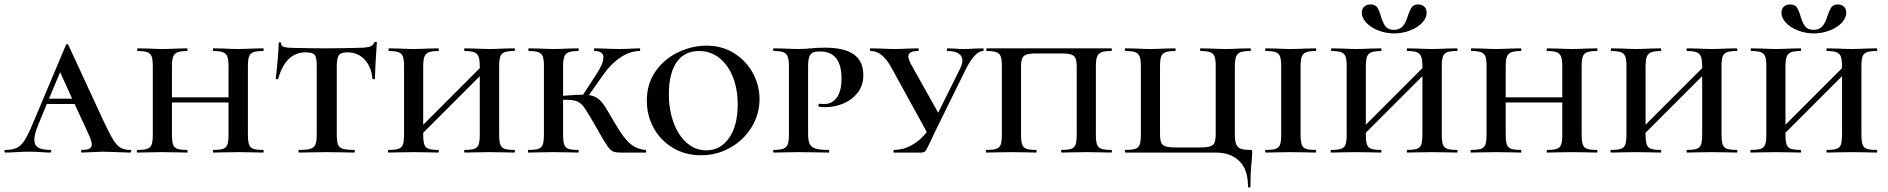

<svg xmlns="http://www.w3.org/2000/svg" viewBox="-28 -685 8477 862"><path d="M556 0Q538 0 496 -2Q454 -4 434 -4Q418 -4 386 -2Q354 0 340 0Q336 0 336 -6Q336 -12 340 -12Q364 -12 374 -18Q384 -24 384 -36Q384 -52 369 -84L307 -218H182L143 -123Q126 -81 126 -58Q126 -33 143.5 -22.5Q161 -12 197 -12Q202 -12 202 -6Q202 0 197 0Q183 0 157 -2Q129 -4 105 -4Q80 -4 46 -2Q16 0 -3 0Q-8 0 -8 -6Q-8 -12 -3 -12Q28 -12 47 -21Q66 -30 82 -54.5Q98 -79 120 -132L268 -483Q270 -487 274 -487Q278 -487 279 -483L439 -137Q465 -82 481 -56.5Q497 -31 513.5 -21.5Q530 -12 556 -12Q561 -12 561 -6Q561 0 556 0ZM296 -242 242 -361 192 -242Z M1153 0Q1123 0 1106 -1L1042 -2L977 -1Q960 0 930 0Q928 0 928 -6Q928 -12 930 -12Q960 -12 974 -17Q988 -22 993 -36.5Q998 -51 998 -81V-225H744V-81Q744 -51 749 -36.5Q754 -22 768 -17Q782 -12 812 -12Q814 -12 814 -6Q814 0 812 0Q782 0 766 -1L700 -2L638 -1Q620 0 589 0Q586 0 586 -6Q586 -12 589 -12Q619 -12 633.5 -17Q648 -22 653 -36.5Q658 -51 658 -81V-387Q658 -417 653 -431Q648 -445 633.5 -450.5Q619 -456 590 -456Q588 -456 588 -462Q588 -468 590 -468L638 -467Q678 -465 700 -465Q725 -465 767 -467L812 -468Q814 -468 814 -462Q814 -456 812 -456Q783 -456 768.5 -450Q754 -444 749 -429.5Q744 -415 744 -385V-248H998V-385Q998 -415 993 -429.5Q988 -444 974 -450Q960 -456 930 -456Q928 -456 928 -462Q928 -468 930 -468L977 -467Q1017 -465 1042 -465Q1066 -465 1106 -467L1153 -468Q1156 -468 1156 -462Q1156 -456 1153 -456Q1123 -456 1109 -450.5Q1095 -445 1090 -431Q1085 -417 1085 -387V-81Q1085 -51 1090 -36.5Q1095 -22 1109 -17Q1123 -12 1153 -12Q1156 -12 1156 -6Q1156 0 1153 0Z M1221 -332Q1220 -329 1215 -329Q1210 -329 1210 -332Q1214 -364 1218.5 -414Q1223 -464 1223 -490Q1223 -495 1228.5 -495Q1234 -495 1234 -490Q1234 -477 1249 -473.5Q1264 -470 1287 -470Q1373 -468 1438 -468L1525 -469Q1542 -470 1571 -470Q1609 -470 1628 -474.5Q1647 -479 1652 -494Q1653 -497 1658.5 -497Q1664 -497 1664 -494Q1661 -457 1658.5 -410.5Q1656 -364 1655 -332Q1655 -329 1649.5 -329Q1644 -329 1644 -332Q1639 -386 1608.5 -418Q1578 -450 1533 -450Q1503 -450 1493.5 -437.5Q1484 -425 1484 -387V-81Q1484 -50 1489.5 -36Q1495 -22 1511 -17Q1527 -12 1562 -12Q1565 -12 1565 -6Q1565 0 1562 0Q1530 0 1511 -1L1438 -2L1367 -1Q1348 0 1315 0Q1312 0 1312 -6Q1312 -12 1315 -12Q1350 -12 1366 -17Q1382 -22 1388 -36.5Q1394 -51 1394 -81V-389Q1394 -427 1385 -438.5Q1376 -450 1344 -450Q1255 -450 1221 -332Z M2281 0Q2251 0 2234 -1L2170 -2L2105 -1Q2088 0 2058 0Q2056 0 2056 -6Q2056 -12 2058 -12Q2088 -12 2102 -17Q2116 -22 2121 -36.5Q2126 -51 2126 -81V-343L1872 -89V-81Q1872 -51 1877 -36.5Q1882 -22 1896 -17Q1910 -12 1940 -12Q1942 -12 1942 -6Q1942 0 1940 0Q1910 0 1894 -1L1828 -2L1766 -1Q1748 0 1717 0Q1714 0 1714 -6Q1714 -12 1717 -12Q1747 -12 1761.5 -17Q1776 -22 1781 -36.5Q1786 -51 1786 -81V-387Q1786 -417 1781 -431Q1776 -445 1761.5 -450.5Q1747 -456 1718 -456Q1716 -456 1716 -462Q1716 -468 1718 -468L1766 -467Q1806 -465 1828 -465Q1853 -465 1895 -467L1940 -468Q1942 -468 1942 -462Q1942 -456 1940 -456Q1911 -456 1896.5 -450Q1882 -444 1877 -429.5Q1872 -415 1872 -385V-125L2126 -379V-385Q2126 -415 2121 -429.5Q2116 -444 2102 -450Q2088 -456 2058 -456Q2056 -456 2056 -462Q2056 -468 2058 -468L2105 -467Q2145 -465 2170 -465Q2194 -465 2234 -467L2281 -468Q2284 -468 2284 -462Q2284 -456 2281 -456Q2251 -456 2237 -450.5Q2223 -445 2218 -431Q2213 -417 2213 -387V-81Q2213 -51 2218 -36.5Q2223 -22 2237 -17Q2251 -12 2281 -12Q2284 -12 2284 -6Q2284 0 2281 0Z M2871 0H2760Q2735 0 2723.5 -5.5Q2712 -11 2697.5 -31.5Q2683 -52 2652 -108Q2614 -175 2597 -199.5Q2580 -224 2560.5 -231Q2541 -238 2500 -237V-81Q2500 -51 2505 -36.5Q2510 -22 2524 -17Q2538 -12 2568 -12Q2570 -12 2570 -6Q2570 0 2568 0Q2538 0 2522 -1L2456 -2L2394 -1Q2376 0 2345 0Q2342 0 2342 -6Q2342 -12 2345 -12Q2375 -12 2389.5 -17Q2404 -22 2409 -36.5Q2414 -51 2414 -81V-387Q2414 -417 2409 -431Q2404 -445 2389.5 -450.5Q2375 -456 2346 -456Q2344 -456 2344 -462Q2344 -468 2346 -468L2394 -467Q2434 -465 2456 -465Q2481 -465 2523 -467L2568 -468Q2570 -468 2570 -462Q2570 -456 2568 -456Q2539 -456 2524.5 -450Q2510 -444 2505 -429.5Q2500 -415 2500 -385V-255Q2563 -260 2590 -260L2649 -351Q2681 -399 2681 -427Q2681 -456 2641 -456Q2639 -456 2639 -462Q2639 -468 2641 -468L2683 -467Q2723 -465 2756 -465Q2781 -465 2813 -467L2844 -468Q2846 -468 2846 -462Q2846 -456 2844 -456Q2801 -456 2757.5 -427Q2714 -398 2680 -349L2616 -258Q2640 -255 2656.5 -242.5Q2673 -230 2688.5 -206Q2704 -182 2735 -128Q2772 -64 2802.5 -39Q2833 -14 2871 -12Q2873 -12 2873 -6Q2873 0 2871 0Z M2876 -233Q2876 -310 2916 -366Q2956 -422 3018 -451Q3080 -480 3144 -480Q3215 -480 3269 -445.5Q3323 -411 3352.5 -356Q3382 -301 3382 -240Q3382 -173 3347 -115Q3312 -57 3251.5 -22.5Q3191 12 3119 12Q3048 12 2992.5 -21.5Q2937 -55 2906.5 -111Q2876 -167 2876 -233ZM3284 -217Q3284 -283 3263 -337.5Q3242 -392 3202.5 -424Q3163 -456 3110 -456Q3045 -456 3010 -406Q2975 -356 2975 -262Q2975 -191 2996.5 -133.5Q3018 -76 3056 -43Q3094 -10 3143 -10Q3206 -10 3245 -65Q3284 -120 3284 -217Z M3692 -12Q3695 -12 3695 -6Q3695 0 3692 0Q3655 0 3635 -1L3557 -2L3495 -1Q3477 0 3446 0Q3443 0 3443 -6Q3443 -12 3446 -12Q3475 -12 3489 -17.5Q3503 -23 3508.5 -37Q3514 -51 3514 -81V-387Q3514 -416 3508.5 -430.5Q3503 -445 3489 -450.5Q3475 -456 3446 -456Q3443 -456 3443 -462Q3443 -468 3446 -468L3493 -467Q3533 -465 3556 -465Q3583 -465 3613 -468Q3624 -469 3639.5 -470Q3655 -471 3676 -471Q3762 -471 3805 -441Q3848 -411 3848 -347Q3848 -302 3823 -269.5Q3798 -237 3759 -220.5Q3720 -204 3679 -204Q3659 -204 3649 -206Q3646 -208 3646 -212Q3646 -220 3653 -219L3673 -218Q3708 -218 3729 -247Q3750 -276 3750 -333Q3750 -454 3653 -454Q3633 -454 3622 -449.5Q3611 -445 3605.5 -430.5Q3600 -416 3600 -385V-85Q3600 -54 3607 -39Q3614 -24 3633 -18Q3652 -12 3692 -12Z M4386 -456Q4368 -456 4347.5 -434.5Q4327 -413 4307 -372L4174 -102Q4151 -53 4148 -47Q4133 -15 4127 -7.5Q4121 0 4107 0H3986Q3983 0 3983 -6Q3983 -12 3986 -12Q4027 -12 4065 -33Q4103 -54 4133 -92L3972 -385Q3950 -423 3928 -439.5Q3906 -456 3881 -456Q3878 -456 3878 -462Q3878 -468 3881 -468L3925 -467Q3963 -465 3989 -465Q4014 -465 4052 -467L4094 -468Q4097 -468 4097 -462Q4097 -456 4094 -456Q4050 -456 4050 -432Q4050 -419 4063 -395L4184 -179L4283 -378Q4293 -400 4293 -413Q4293 -433 4276 -444.5Q4259 -456 4225 -456Q4223 -456 4223 -462Q4223 -468 4225 -468L4254 -467Q4278 -465 4303 -465Q4322 -465 4348 -467L4386 -468Q4388 -468 4388 -462Q4388 -456 4386 -456Z M4401 -12Q4431 -12 4445.5 -17Q4460 -22 4465 -36.5Q4470 -51 4470 -81V-387Q4470 -417 4465 -431Q4460 -445 4445.5 -450.5Q4431 -456 4402 -456Q4400 -456 4400 -462Q4400 -468 4402 -468H4961Q4964 -468 4964 -462Q4964 -456 4961 -456Q4931 -456 4917 -450.5Q4903 -445 4897.5 -431Q4892 -417 4892 -387V-81Q4892 -51 4897 -36.5Q4902 -22 4916.5 -17Q4931 -12 4961 -12Q4964 -12 4964 -6Q4964 0 4961 0Q4931 0 4914 -1L4850 -2L4785 -1Q4768 0 4738 0Q4736 0 4736 -6Q4736 -12 4738 -12Q4768 -12 4782 -17Q4796 -22 4801 -36.5Q4806 -51 4806 -81V-385Q4806 -410 4801 -422.5Q4796 -435 4781.5 -440Q4767 -445 4738 -445H4624Q4595 -445 4580.5 -440Q4566 -435 4561 -422.5Q4556 -410 4556 -385V-81Q4556 -51 4561 -36.5Q4566 -22 4580 -17Q4594 -12 4624 -12Q4626 -12 4626 -6Q4626 0 4624 0Q4594 0 4578 -1L4512 -2L4450 -1Q4432 0 4401 0Q4398 0 4398 -6Q4398 -12 4401 -12Z M5431 0H5025Q5022 0 5022 -6Q5022 -12 5025 -12Q5055 -12 5069.5 -17Q5084 -22 5089 -36.5Q5094 -51 5094 -81V-387Q5094 -417 5088.5 -431Q5083 -445 5069 -450.5Q5055 -456 5025 -456Q5022 -456 5022 -462Q5022 -468 5025 -468L5074 -467Q5112 -465 5136 -465Q5162 -465 5202 -467L5248 -468Q5250 -468 5250 -462Q5250 -456 5248 -456Q5219 -456 5204.5 -450.5Q5190 -445 5185 -431Q5180 -417 5180 -387V-83Q5180 -58 5185 -45.5Q5190 -33 5204.5 -28Q5219 -23 5248 -23H5362Q5391 -23 5405.5 -28Q5420 -33 5425 -45.5Q5430 -58 5430 -83V-387Q5430 -417 5425 -431Q5420 -445 5405.5 -450.5Q5391 -456 5362 -456Q5360 -456 5360 -462Q5360 -468 5362 -468L5409 -467Q5449 -465 5474 -465Q5498 -465 5538 -467L5585 -468Q5588 -468 5588 -462Q5588 -456 5585 -456Q5555 -456 5541 -450.5Q5527 -445 5521.5 -431Q5516 -417 5516 -387V-81Q5516 -51 5522.5 -36.5Q5529 -22 5543 -17Q5557 -12 5583 -12Q5591 -12 5592.5 -10.5Q5594 -9 5594 0Q5594 8 5592 34Q5586 84 5586 152Q5586 157 5580.5 157Q5575 157 5575 152Q5575 76 5536 38Q5497 0 5431 0Z M5879 -12Q5881 -12 5881 -6Q5881 0 5879 0Q5850 0 5833 -1L5766 -2L5702 -1Q5685 0 5655 0Q5652 0 5652 -6Q5652 -12 5655 -12Q5686 -12 5700 -17Q5714 -22 5719 -36.5Q5724 -51 5724 -81V-387Q5724 -417 5719 -431Q5714 -445 5699.5 -450.5Q5685 -456 5655 -456Q5652 -456 5652 -462Q5652 -468 5655 -468L5702 -467Q5742 -465 5766 -465Q5793 -465 5835 -467L5879 -468Q5881 -468 5881 -462Q5881 -456 5879 -456Q5849 -456 5835 -450Q5821 -444 5816 -429.5Q5811 -415 5811 -385V-81Q5811 -51 5816 -36.5Q5821 -22 5835 -17Q5849 -12 5879 -12Z M6513 0Q6483 0 6466 -1L6402 -2L6337 -1Q6320 0 6290 0Q6288 0 6288 -6Q6288 -12 6290 -12Q6320 -12 6334 -17Q6348 -22 6353 -36.5Q6358 -51 6358 -81V-343L6104 -89V-81Q6104 -51 6109 -36.5Q6114 -22 6128 -17Q6142 -12 6172 -12Q6174 -12 6174 -6Q6174 0 6172 0Q6142 0 6126 -1L6060 -2L5998 -1Q5980 0 5949 0Q5946 0 5946 -6Q5946 -12 5949 -12Q5979 -12 5993.5 -17Q6008 -22 6013 -36.5Q6018 -51 6018 -81V-387Q6018 -417 6013 -431Q6008 -445 5993.5 -450.5Q5979 -456 5950 -456Q5948 -456 5948 -462Q5948 -468 5950 -468L5998 -467Q6038 -465 6060 -465Q6085 -465 6127 -467L6172 -468Q6174 -468 6174 -462Q6174 -456 6172 -456Q6143 -456 6128.5 -450Q6114 -444 6109 -429.5Q6104 -415 6104 -385V-125L6358 -379V-385Q6358 -415 6353 -429.5Q6348 -444 6334 -450Q6320 -456 6290 -456Q6288 -456 6288 -462Q6288 -468 6290 -468L6337 -467Q6377 -465 6402 -465Q6426 -465 6466 -467L6513 -468Q6516 -468 6516 -462Q6516 -456 6513 -456Q6483 -456 6469 -450.5Q6455 -445 6450 -431Q6445 -417 6445 -387V-81Q6445 -51 6450 -36.5Q6455 -22 6469 -17Q6483 -12 6513 -12Q6516 -12 6516 -6Q6516 0 6513 0ZM6292 -612Q6301 -639 6310 -652Q6319 -665 6338 -665Q6356 -665 6366.5 -655Q6377 -645 6377 -628Q6377 -604 6356.5 -582.5Q6336 -561 6302 -548Q6268 -535 6231 -535Q6194 -535 6160.5 -548Q6127 -561 6106.5 -582.5Q6086 -604 6086 -628Q6086 -645 6096.5 -655Q6107 -665 6125 -665Q6146 -665 6155 -652Q6164 -639 6172 -611Q6180 -583 6192 -567Q6204 -551 6230 -551Q6256 -551 6270 -567.5Q6284 -584 6292 -612Z M7141 0Q7111 0 7094 -1L7030 -2L6965 -1Q6948 0 6918 0Q6916 0 6916 -6Q6916 -12 6918 -12Q6948 -12 6962 -17Q6976 -22 6981 -36.5Q6986 -51 6986 -81V-225H6732V-81Q6732 -51 6737 -36.5Q6742 -22 6756 -17Q6770 -12 6800 -12Q6802 -12 6802 -6Q6802 0 6800 0Q6770 0 6754 -1L6688 -2L6626 -1Q6608 0 6577 0Q6574 0 6574 -6Q6574 -12 6577 -12Q6607 -12 6621.5 -17Q6636 -22 6641 -36.5Q6646 -51 6646 -81V-387Q6646 -417 6641 -431Q6636 -445 6621.5 -450.5Q6607 -456 6578 -456Q6576 -456 6576 -462Q6576 -468 6578 -468L6626 -467Q6666 -465 6688 -465Q6713 -465 6755 -467L6800 -468Q6802 -468 6802 -462Q6802 -456 6800 -456Q6771 -456 6756.5 -450Q6742 -444 6737 -429.5Q6732 -415 6732 -385V-248H6986V-385Q6986 -415 6981 -429.5Q6976 -444 6962 -450Q6948 -456 6918 -456Q6916 -456 6916 -462Q6916 -468 6918 -468L6965 -467Q7005 -465 7030 -465Q7054 -465 7094 -467L7141 -468Q7144 -468 7144 -462Q7144 -456 7141 -456Q7111 -456 7097 -450.5Q7083 -445 7078 -431Q7073 -417 7073 -387V-81Q7073 -51 7078 -36.5Q7083 -22 7097 -17Q7111 -12 7141 -12Q7144 -12 7144 -6Q7144 0 7141 0Z M7769 0Q7739 0 7722 -1L7658 -2L7593 -1Q7576 0 7546 0Q7544 0 7544 -6Q7544 -12 7546 -12Q7576 -12 7590 -17Q7604 -22 7609 -36.5Q7614 -51 7614 -81V-343L7360 -89V-81Q7360 -51 7365 -36.5Q7370 -22 7384 -17Q7398 -12 7428 -12Q7430 -12 7430 -6Q7430 0 7428 0Q7398 0 7382 -1L7316 -2L7254 -1Q7236 0 7205 0Q7202 0 7202 -6Q7202 -12 7205 -12Q7235 -12 7249.5 -17Q7264 -22 7269 -36.5Q7274 -51 7274 -81V-387Q7274 -417 7269 -431Q7264 -445 7249.5 -450.5Q7235 -456 7206 -456Q7204 -456 7204 -462Q7204 -468 7206 -468L7254 -467Q7294 -465 7316 -465Q7341 -465 7383 -467L7428 -468Q7430 -468 7430 -462Q7430 -456 7428 -456Q7399 -456 7384.5 -450Q7370 -444 7365 -429.5Q7360 -415 7360 -385V-125L7614 -379V-385Q7614 -415 7609 -429.5Q7604 -444 7590 -450Q7576 -456 7546 -456Q7544 -456 7544 -462Q7544 -468 7546 -468L7593 -467Q7633 -465 7658 -465Q7682 -465 7722 -467L7769 -468Q7772 -468 7772 -462Q7772 -456 7769 -456Q7739 -456 7725 -450.5Q7711 -445 7706 -431Q7701 -417 7701 -387V-81Q7701 -51 7706 -36.5Q7711 -22 7725 -17Q7739 -12 7769 -12Q7772 -12 7772 -6Q7772 0 7769 0Z M8397 0Q8367 0 8350 -1L8286 -2L8221 -1Q8204 0 8174 0Q8172 0 8172 -6Q8172 -12 8174 -12Q8204 -12 8218 -17Q8232 -22 8237 -36.5Q8242 -51 8242 -81V-343L7988 -89V-81Q7988 -51 7993 -36.5Q7998 -22 8012 -17Q8026 -12 8056 -12Q8058 -12 8058 -6Q8058 0 8056 0Q8026 0 8010 -1L7944 -2L7882 -1Q7864 0 7833 0Q7830 0 7830 -6Q7830 -12 7833 -12Q7863 -12 7877.5 -17Q7892 -22 7897 -36.5Q7902 -51 7902 -81V-387Q7902 -417 7897 -431Q7892 -445 7877.5 -450.5Q7863 -456 7834 -456Q7832 -456 7832 -462Q7832 -468 7834 -468L7882 -467Q7922 -465 7944 -465Q7969 -465 8011 -467L8056 -468Q8058 -468 8058 -462Q8058 -456 8056 -456Q8027 -456 8012.5 -450Q7998 -444 7993 -429.5Q7988 -415 7988 -385V-125L8242 -379V-385Q8242 -415 8237 -429.5Q8232 -444 8218 -450Q8204 -456 8174 -456Q8172 -456 8172 -462Q8172 -468 8174 -468L8221 -467Q8261 -465 8286 -465Q8310 -465 8350 -467L8397 -468Q8400 -468 8400 -462Q8400 -456 8397 -456Q8367 -456 8353 -450.5Q8339 -445 8334 -431Q8329 -417 8329 -387V-81Q8329 -51 8334 -36.5Q8339 -22 8353 -17Q8367 -12 8397 -12Q8400 -12 8400 -6Q8400 0 8397 0ZM8176 -612Q8185 -639 8194 -652Q8203 -665 8222 -665Q8240 -665 8250.5 -655Q8261 -645 8261 -628Q8261 -604 8240.5 -582.5Q8220 -561 8186 -548Q8152 -535 8115 -535Q8078 -535 8044.5 -548Q8011 -561 7990.5 -582.5Q7970 -604 7970 -628Q7970 -645 7980.5 -655Q7991 -665 8009 -665Q8030 -665 8039 -652Q8048 -639 8056 -611Q8064 -583 8076 -567Q8088 -551 8114 -551Q8140 -551 8154 -567.5Q8168 -584 8176 -612Z"/></svg>

Font: Cormorant SC SemiBold
Style: Regular
Weight: 600
Designer: Christian Thalmann (Catharsis Fonts)
Version: Version 3.000